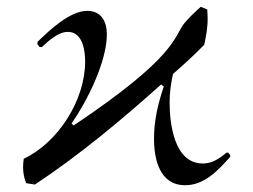

<svg xmlns="http://www.w3.org/2000/svg" viewBox="-20 -530 745 566"><path d="M659 -72 653 -80H648C627 -63 606 -48 578 -48C493 -48 480 -166 480 -229C480 -257 484 -285 490 -312C522 -340 553 -368 582 -398C588 -425 593 -453 592 -480L591 -502L572 -510C555 -495 538 -479 523 -461C491 -420 503 -365 197 -160L191 -166C237 -232 295 -348 295 -429C295 -466 279 -498 237 -498C186 -498 126 -441 91 -407L90 -400L96 -392L103 -391C123 -409 151 -436 180 -436C224 -436 231 -381 231 -348C231 -236 152 -110 50 -62C49 -54 48 -46 48 -38C48 -21 51 -5 57 10L83 14C213 -72 339 -177 455 -281L463 -275C446 -226 434 -174 434 -122C434 -61 450 16 526 16C583 16 623 -28 658 -67Z"/></svg>

Font: Asana Math
Style: Regular
Weight: 400
Version: Version 000.958